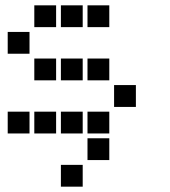

<svg xmlns="http://www.w3.org/2000/svg" viewBox="-20 -511 640 722"><path d="M110 -491Q109 -491 109 -491Q109 -491 109 -490V-410Q109 -409 109 -409Q109 -409 110 -409H190Q191 -409 191 -409Q191 -409 191 -410V-490Q191 -491 191 -491Q191 -491 190 -491ZM210 -491Q209 -491 209 -491Q209 -491 209 -490V-410Q209 -409 209 -409Q209 -409 210 -409H290Q291 -409 291 -409Q291 -409 291 -410V-490Q291 -491 291 -491Q291 -491 290 -491ZM310 -491Q309 -491 309 -491Q309 -491 309 -490V-410Q309 -409 309 -409Q309 -409 310 -409H390Q391 -409 391 -409Q391 -409 391 -410V-490Q391 -491 391 -491Q391 -491 390 -491ZM10 -391Q9 -391 9 -391Q9 -391 9 -390V-310Q9 -309 9 -309Q9 -309 10 -309H90Q91 -309 91 -309Q91 -309 91 -310V-390Q91 -391 91 -391Q91 -391 90 -391ZM110 -291Q109 -291 109 -291Q109 -291 109 -290V-210Q109 -209 109 -209Q109 -209 110 -209H190Q191 -209 191 -209Q191 -209 191 -210V-290Q191 -291 191 -291Q191 -291 190 -291ZM210 -291Q209 -291 209 -291Q209 -291 209 -290V-210Q209 -209 209 -209Q209 -209 210 -209H290Q291 -209 291 -209Q291 -209 291 -210V-290Q291 -291 291 -291Q291 -291 290 -291ZM310 -291Q309 -291 309 -291Q309 -291 309 -290V-210Q309 -209 309 -209Q309 -209 310 -209H390Q391 -209 391 -209Q391 -209 391 -210V-290Q391 -291 391 -291Q391 -291 390 -291ZM410 -191Q409 -191 409 -191Q409 -191 409 -190V-110Q409 -109 409 -109Q409 -109 410 -109H490Q491 -109 491 -109Q491 -109 491 -110V-190Q491 -191 491 -191Q491 -191 490 -191ZM10 -91Q9 -91 9 -91Q9 -91 9 -90V-10Q9 -9 9 -9Q9 -9 10 -9H90Q91 -9 91 -9Q91 -9 91 -10V-90Q91 -91 91 -91Q91 -91 90 -91ZM110 -91Q109 -91 109 -91Q109 -91 109 -90V-10Q109 -9 109 -9Q109 -9 110 -9H190Q191 -9 191 -9Q191 -9 191 -10V-90Q191 -91 191 -91Q191 -91 190 -91ZM210 -91Q209 -91 209 -91Q209 -91 209 -90V-10Q209 -9 209 -9Q209 -9 210 -9H290Q291 -9 291 -9Q291 -9 291 -10V-90Q291 -91 291 -91Q291 -91 290 -91ZM310 -91Q309 -91 309 -91Q309 -91 309 -90V-10Q309 -9 309 -9Q309 -9 310 -9H390Q391 -9 391 -9Q391 -9 391 -10V-90Q391 -91 391 -91Q391 -91 390 -91ZM310 9Q309 9 309 9Q309 9 309 10V90Q309 91 309 91Q309 91 310 91H390Q391 91 391 91Q391 91 391 90V10Q391 9 391 9Q391 9 390 9ZM210 109Q209 109 209 109Q209 109 209 110V190Q209 191 209 191Q209 191 210 191H290Q291 191 291 191Q291 191 291 190V110Q291 109 291 109Q291 109 290 109Z"/></svg>

Font: Doto ExtraBold
Style: Regular
Weight: 800
Monospace: yes
Version: Version 1.000